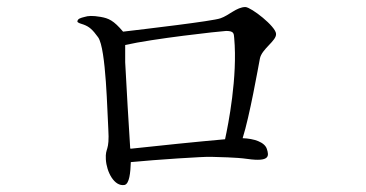

<svg xmlns="http://www.w3.org/2000/svg" viewBox="-20 -620 1040 546"><path d="M334 -94C348 -97 351 -129 352 -159C424 -166 562 -175 580 -174C603 -173 649 -173 684 -168C748 -159 745 -177 739 -196C733 -216 702 -226 670 -227C690 -290 714 -427 719 -453C724 -481 767 -504 765 -524C764 -545 695 -599 678 -600C653 -600 631 -576 607 -568C586 -560 389 -537 330 -530C303 -562 289 -568 266 -572C243 -576 230 -575 221 -572C209 -569 201 -567 200 -559C200 -555 212 -552 218 -550C234 -544 243 -536 259 -514C282 -482 285 -297 288 -253C292 -188 279 -202 281 -167C283 -131 305 -89 334 -94ZM623 -532C645 -532 645 -525 646 -512C656 -401 629 -265 620 -224C551 -218 423 -205 351 -197C350 -199 350 -201 350 -203C348 -232 338 -398 336 -443V-492C414 -510 604 -531 623 -532Z"/></svg>

Font: Shippori Mincho
Style: Regular
Weight: 400
Designer: Bonji Tadano  Ryoko NISHIZUKA  (kana & ideographs); Frank Grießhammer (Latin, Greek & Cyrillic); Wenlong ZHANG  (bopomof
Foundry: Adobe Systems Incorporated
Version: Version 1.003;PS 1.001;hotconv 16.6.54;makeotf.lib2.5.65590